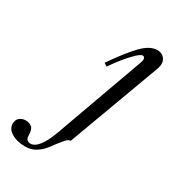

<svg xmlns="http://www.w3.org/2000/svg" viewBox="-379 -537 811 894"><g transform="rotate(30 26.5 -90.5)"><path d="M-106 258Q-151 258 -180 240Q-209 222 -209 195Q-209 173 -195.5 162Q-182 151 -163 151Q-144 151 -130.5 161.5Q-117 172 -117 206Q-117 221 -109.5 227.5Q-102 234 -91 234Q-69 234 -47.5 207Q-26 180 -5 122L162 -341Q172 -365 168.5 -374Q165 -383 158 -383Q147 -383 126 -363Q105 -343 81 -313.5Q57 -284 37 -254L20 -265Q81 -353 123 -396Q165 -439 204 -439Q232 -439 246 -417Q260 -395 244 -356L65 129Q53 129 41.5 142Q30 155 16 173Q3 192 -14 212Q-31 232 -53.5 245Q-76 258 -106 258Z"/></g></svg>

Font: Ibarra Real Nova Medium
Style: Italic
Weight: 500
Italic angle: -22°
Designer: Jose Maria Ribagorda & Octavio Pardo
Foundry: Octavio Pardo
Version: Version 2.000